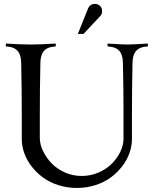

<svg xmlns="http://www.w3.org/2000/svg" viewBox="-20 -954 772 977"><path d="M651.4 -366.2V-246.6Q651.4 -210.9 638.9 -175.5Q626.5 -140.1 602.1 -108.2Q577.6 -76.2 544.4 -51.5Q511.2 -26.9 466.3 -12.2Q421.4 2.4 371.1 2.4Q320.8 2.4 275.9 -12.2Q231 -26.9 197.8 -51.5Q164.6 -76.2 140.1 -108.2Q115.7 -140.1 103.3 -175.5Q90.8 -210.9 90.8 -246.6V-366.2Q90.8 -505.4 87.9 -632.3Q87.4 -672.9 71.5 -692.9Q55.7 -712.9 23.4 -716.3L9.8 -717.8V-732.4Q84.5 -727.5 136.7 -727.5Q189 -727.5 263.7 -732.4V-717.8L250 -716.3Q217.8 -712.9 201.9 -692.9Q186 -672.9 185.5 -632.3Q182.6 -505.4 182.6 -366.2V-251.5Q182.6 -220.7 198.2 -187Q213.9 -153.3 241 -124.5Q268.1 -95.7 308.8 -77.1Q349.6 -58.6 395.5 -58.6Q441.4 -58.6 482.2 -76.4Q522.9 -94.2 550 -122.1Q577.1 -149.9 592.8 -182.9Q608.4 -215.8 608.4 -246.6V-403.8Q608.4 -505.4 605.5 -632.3Q605 -672.9 589.1 -692.9Q573.2 -712.9 541 -716.3L527.3 -717.8V-732.4Q602.1 -727.5 629.9 -727.5Q657.7 -727.5 732.4 -732.4V-717.8L718.8 -716.3Q686.5 -712.9 670.7 -692.9Q654.8 -672.9 654.3 -632.3Q651.4 -505.4 651.4 -366.2ZM404.8 -781.2H376L428.2 -911.1Q431.2 -918.5 436.5 -923.8Q446.8 -934.1 462.4 -934.1Q478.5 -934.1 489 -923.8Q499.5 -913.6 499.5 -897.9Q499.5 -881.8 491.2 -873.5Z"/></svg>

Font: Flanker
Style: Regular
Weight: 400
Designer: Flanker
Foundry: Flanker
Version: Version 2.027